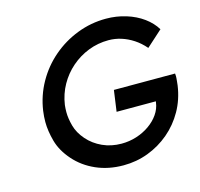

<svg xmlns="http://www.w3.org/2000/svg" viewBox="-104 -818 978 940"><g transform="rotate(-15 385.0 -348.0)"><path d="M410 10Q334 10 271.5 -17.5Q209 -45 166 -94Q123 -143 108.5 -196Q94 -249 94 -294Q94 -321 98 -350Q109 -425 145.5 -490Q182 -555 238.5 -603.5Q295 -652 365 -679Q435 -706 511 -706Q564 -706 612.5 -691Q661 -676 698 -649Q735 -622 756 -587L675 -514Q650 -543 621 -562Q592 -581 560.5 -591Q529 -601 496 -601Q442 -601 393.5 -582Q345 -563 306 -529Q267 -495 241.5 -449.5Q216 -404 208 -350Q206 -332 206 -314Q206 -282 216.5 -243.5Q227 -205 257.5 -170Q288 -135 332 -115Q376 -95 428 -95Q467 -95 503.5 -106.5Q540 -118 570 -139Q600 -160 619 -187.5Q638 -215 642 -246L643 -252H444L459 -359H769Q770 -352 770 -345Q770 -341 769.5 -334Q769 -327 768 -317.5Q767 -308 766 -299Q756 -230 724 -173.5Q692 -117 643.5 -76Q595 -35 535.5 -12.5Q476 10 410 10Z"/></g></svg>

Font: Lexend
Style: Italic
Weight: 400
Italic angle: -8.13011°
Designer: Bonnie Shaver-Troup, Thomas Jockin
Foundry: Lexend
Version: Version 1.007